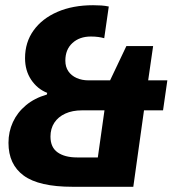

<svg xmlns="http://www.w3.org/2000/svg" viewBox="-20 -716 662 736"><path d="M258 0Q129.5 0 71 -42.8Q12.5 -85.5 12.5 -168.5Q12.5 -211 29.5 -248Q46.5 -285 79.5 -312.5Q112.5 -340 159.5 -353.5L161 -360Q123 -375 99.5 -410.2Q76 -445.5 76 -493Q76 -554 108.8 -599.5Q141.5 -645 200.2 -670.5Q259 -696 337 -696Q353 -696 368.2 -695Q383.5 -694 397 -691L379.5 -569.5Q369.5 -572.5 357 -574.2Q344.5 -576 328 -576Q285 -576 257.8 -551.2Q230.5 -526.5 230.5 -483.5Q230.5 -459.5 242 -442.8Q253.5 -426 273.8 -417Q294 -408 319 -408H402L464.5 -539.5H567L548 -408H621.5L605 -293H532L491 0ZM275.5 -112.5H355L380.5 -293H294Q257.5 -293 230.2 -280.5Q203 -268 188.2 -245.5Q173.5 -223 173.5 -192.5Q173.5 -151 201 -131.8Q228.5 -112.5 275.5 -112.5Z"/></svg>

Font: Chivo Mono Medium
Style: Italic
Weight: 500
Italic angle: -8.05°
Monospace: yes
Designer: Hector Gatti
Foundry: Omnibus-Type
Version: Version 1.008